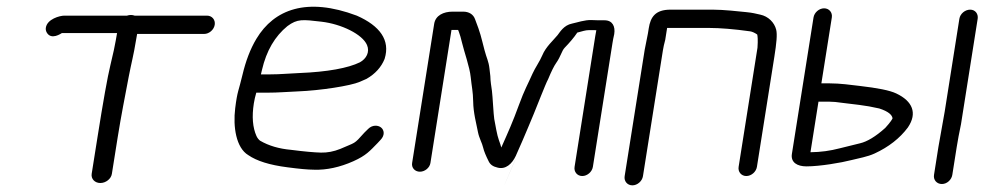

<svg xmlns="http://www.w3.org/2000/svg" viewBox="-20 -512 2958 577"><path d="M316.2 10.5 333.6 -99C343.8 -163.2 356.1 -224.7 366.9 -281.8C374.7 -322.3 382.1 -349.4 388.1 -387.3C389.5 -396.2 390.6 -402.5 392.1 -410H593.4C608.5 -410 622.9 -422.5 625.3 -437.5C627.7 -452.5 617.2 -465 602.1 -465H384.7C380.9 -466.2 377.5 -467 373.7 -467C369.6 -467 366 -466.4 361.6 -465H173.1C160.2 -465 121.4 -455 117.7 -428.3C117 -423.5 118.1 -418.7 120.3 -414.6C134 -390 164.2 -411.8 166.1 -412.7H331.8C330.8 -407.6 329.1 -398.3 327.8 -389.9C325.6 -376.3 320.3 -351.5 311.7 -316C302.9 -279.6 290.1 -207.8 273 -99.7L255.5 10.5C253.2 25.5 264.9 38 281.5 38C298.1 38 313.9 25.5 316.2 10.5Z M767.2 -301.6C780.7 -359.9 806.4 -403.1 843.7 -433.5C873.9 -455.8 889.1 -453.4 946 -446.8C1006.2 -439.8 1069.1 -409 1082.9 -376.8C1092 -355.5 1080.8 -335.3 1061.6 -324.8C1026.5 -307.5 964.7 -295.9 879.7 -292.5C844.9 -291.1 823.1 -288.5 792.7 -288.5L764.1 -288.5C764.7 -290.8 766.1 -296.7 767.2 -301.6ZM784 -233.5C817.1 -233.5 840.6 -236 874.5 -237.3C942.1 -239.9 1033.6 -254 1061.2 -266.1L1081.3 -274.9L1082 -275.3C1107.4 -289.9 1125.8 -310.1 1135.7 -334.7L1135.9 -335.2L1136 -335.7C1153.2 -391.1 1121.9 -434.3 1052.2 -465C902.1 -521.5 803.8 -484 750.6 -395.5C731.9 -364.4 718.3 -327.7 708.8 -287.5C697.3 -238.4 693.3 -239.7 686.8 -186.5C679.9 -130.8 689.5 -67.7 726.2 -45.8C751.4 -28.4 789.8 -16.1 844.1 -9.2C879.5 -4.5 904.9 -2.1 924.3 -2C960.6 -0.7 1001.4 -9.3 1042 -27.5C1080.8 -44.9 1091.4 -58.4 1114.4 -81.7L1123.6 -91.6C1137 -105.4 1135 -121 1125.1 -128.9C1116.3 -135.9 1099.4 -137.4 1086.6 -124.8L1075.6 -114L1075.2 -113.6C1042.1 -76.3 1049.5 -85.4 1002.6 -64.5C982.8 -56.5 963.7 -53 944.6 -53.4C923.8 -53.9 894.4 -56.6 854.6 -61.7C819 -64.9 788.1 -73.7 761.4 -89.3C757.8 -92.1 753.4 -97.2 750.7 -103.3C739.4 -128.6 736.5 -161.3 742.9 -201.7C744.6 -212 746.7 -221.6 750.2 -233.5Z M1273.5 -22 1336.8 -422H1356.7C1356.9 -421.5 1358.2 -418.4 1359.1 -416C1362 -408.5 1365.3 -397.3 1368.7 -382.8C1374.6 -357.3 1391.7 -310.2 1394.6 -280.2C1397.5 -251.3 1401.5 -237.2 1402 -206.9C1402.4 -173 1411.5 -140.4 1416.4 -114.9C1419.9 -96.8 1428.9 -82.3 1432.1 -67.9C1434.5 -57.5 1440.1 -44.2 1448.8 -26.7C1453.5 -17.3 1461.5 -11.5 1475 -8.4C1499.3 -1.7 1518.9 -19.4 1530.2 -43.8C1530.8 -45.2 1531.5 -46.7 1532.1 -48.2C1533.6 -51.8 1539.8 -66 1550.2 -89.3C1561.1 -114 1573.9 -145.7 1584.2 -170C1591.8 -188 1619.5 -260 1626.8 -273.2L1627.2 -273.9L1627.5 -274.7C1637 -297.7 1645.2 -314 1651.1 -322.3C1666.3 -343.9 1667.6 -358.9 1677.3 -368.9C1690.7 -382.7 1704.6 -398.6 1714.9 -414.1C1716.3 -414.8 1724.6 -416.3 1734 -419.2C1743.7 -422.1 1756.4 -421.8 1772.1 -421.3C1771 -415.6 1769.8 -409.1 1768.9 -403.5L1706.7 -10.5C1704.3 4.5 1714.8 17 1729.8 17C1744.8 17 1759.3 4.5 1761.7 -10.5L1820.6 -382.4C1821.8 -390.3 1823.5 -399.2 1825.8 -409.1L1825.9 -409.5L1825.9 -409.8C1829.5 -432.2 1821 -451 1796.9 -451H1778.9C1773.3 -451 1766.4 -451.2 1758.5 -451.7C1738 -452.9 1713 -443.9 1699.3 -441.2C1674 -436.3 1662.3 -414.7 1655.6 -406.4C1643.6 -391.6 1620.1 -371.3 1609.7 -345.7C1602.5 -328.3 1587.7 -307.3 1580.5 -291C1566.1 -258.3 1556.3 -242.7 1539.6 -196.8C1520.2 -143.8 1508.4 -117.9 1486.5 -68.7C1484.9 -74.3 1482.6 -82.4 1479.2 -91.1C1474 -104.5 1468.4 -137.9 1465.3 -154.5C1463.2 -166.4 1460.5 -223.2 1458.4 -238.8L1455.3 -260.8C1454.4 -267.7 1453.8 -274.9 1453.6 -282.6L1453.6 -283L1451 -305.5C1448.3 -329.2 1442.5 -336.6 1436.1 -361.2C1424.9 -404.2 1424.7 -410 1407.7 -454.1C1402.5 -469.1 1389 -477 1372 -477H1340C1312.9 -477 1288.8 -465.7 1284.8 -440.4L1218.5 -22.1C1216.2 -7.8 1226.8 4 1241.9 4C1256.9 4 1271.2 -7.8 1273.5 -22ZM1529.5 -34C1529.5 -34 1453.6 142.1 1528.2 -31.3C1528.7 -32.1 1529.1 -33.1 1529.5 -34Z M1912.2 17.5 1972.1 -360.3C1973.6 -369.9 1975.9 -380.2 1978.9 -391.2L1979.1 -391.8L1984.3 -424.7C1984.5 -426 1984.4 -425.7 1984.8 -428C1984.8 -428 1985.3 -428 1986.3 -428H2112.9C2143.1 -428 2186.1 -424.6 2234.4 -417.8C2239.8 -417 2246.8 -414.3 2255.5 -408.4C2256.8 -404.9 2258.1 -392.6 2256.4 -368.6L2199.7 -10.5C2197.3 4.5 2207.8 17 2222.8 17C2237.8 17 2252.3 4.5 2254.7 -10.5L2307.1 -341.4C2313.6 -382.7 2316.2 -408.5 2312.6 -422.8C2307.2 -444.5 2288.8 -463 2264.8 -468L2245.9 -472.2C2240.6 -473.4 2233.2 -474.4 2223.2 -475.5C2200 -477.8 2155.1 -483 2121.6 -483H1995C1949.1 -483 1934.9 -460.4 1929.7 -427.3L1927.1 -411.3L1917.5 -362.8L1857.2 17.5C1854.8 32.5 1865.3 45 1880.4 45C1895.4 45 1909.8 32.5 1912.2 17.5Z M2841.9 13.5 2855.1 -70C2858.3 -90.1 2862.5 -112.7 2867.8 -137.8L2867.9 -138.1L2918.1 -455.5C2920.4 -469.9 2911.3 -483 2895.5 -483C2880.6 -483 2865.6 -471.1 2863.1 -455.5L2819 -176.5L2800.1 -70.2L2786.9 13.5C2784.4 29.1 2795.6 41 2810.5 41C2826.3 41 2839.6 27.9 2841.9 13.5ZM2471.2 -206.5C2482.4 -206.5 2496 -205.3 2513.8 -202.6L2561.7 -196.8C2582.2 -194.2 2601.1 -190.9 2622.4 -186C2650.1 -177 2660.9 -166.6 2662.3 -156.4C2661.6 -154 2655.8 -144.4 2640.4 -127.6C2611.5 -101.5 2585.3 -86.1 2564.7 -81.4C2556.3 -79.5 2536.2 -74.5 2503.6 -66.3C2474.3 -58.7 2447 -54.9 2415.6 -54.5L2439.7 -206.5ZM2424.8 -459.5 2359.8 -49.4C2355.8 -23.9 2375.9 -12 2403.4 -12C2443.8 -12 2507.9 -22.9 2539.5 -31.1C2560.1 -36.4 2586.5 -40.6 2608.5 -50.8C2650.7 -70.3 2684.3 -96.6 2708.4 -129L2708.6 -129.3L2708.7 -129.5C2737.4 -172 2722.5 -208.1 2673.3 -231.2C2653.4 -240.6 2617.4 -247.5 2563.4 -253.8C2536.9 -256.9 2505.3 -261.5 2473.2 -261.5H2448.4L2479.8 -459.5C2482.2 -474.5 2471.7 -487 2456.6 -487C2441.6 -487 2427.2 -474.5 2424.8 -459.5Z"/></svg>

Font: MewTooHand
Style: BdIta
Weight: 400
Designer: Mew Too, Robert Jablonski
Version: Version 0.77